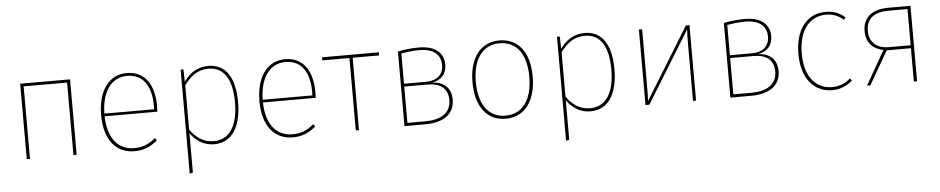

<svg xmlns="http://www.w3.org/2000/svg" viewBox="-43 -891 6959 1422"><g transform="rotate(-5 3437.0 -179.5)"><path d="M474 0H498V-561H127V0H151V-539H474Z M1123 -307C1123 -463 1057 -571 919 -571C789 -571 704 -460 704 -275C704 -94 791 11 927 11C1000 11 1051 -14 1099 -55L1086 -73C1038 -33 994 -12 927 -12C814 -12 733 -94 729 -266H1121C1122 -278 1123 -292 1123 -307ZM1099 -286H729C732 -464 814 -550 921 -550C1044 -550 1099 -451 1099 -315Z M1526 -571C1442 -571 1384 -528 1343 -469L1341 -561H1320V212L1344 207V-86C1381 -33 1439 11 1520 11C1653 11 1723 -102 1723 -285C1723 -470 1653 -571 1526 -571ZM1519 -12C1441 -12 1386 -54 1344 -114V-443C1392 -507 1442 -550 1526 -550C1639 -550 1700 -458 1700 -285C1700 -111 1636 -12 1519 -12Z M2300 -307C2300 -463 2234 -571 2096 -571C1966 -571 1881 -460 1881 -275C1881 -94 1968 11 2104 11C2177 11 2228 -14 2276 -55L2263 -73C2215 -33 2171 -12 2104 -12C1991 -12 1910 -94 1906 -266H2298C2299 -278 2300 -292 2300 -307ZM2276 -286H1906C1909 -464 1991 -550 2098 -550C2221 -550 2276 -451 2276 -315Z M2795 -561H2371V-538H2573V0H2597V-538H2792Z M3168 -303C3231 -313 3276 -356 3276 -427C3276 -508 3221 -571 3092 -571C3035 -571 2980 -564 2935 -555V0H3092C3225 0 3308 -58 3308 -164C3308 -253 3254 -299 3168 -303ZM3092 -551C3210 -551 3252 -495 3252 -427C3252 -355 3204 -313 3123 -313H2959V-538C2997 -544 3038 -551 3092 -551ZM3092 -22H2959V-292H3130C3231 -292 3283 -248 3283 -163C3283 -66 3205 -22 3092 -22Z M3689 -571C3554 -571 3465 -465 3465 -280C3465 -98 3549 11 3688 11C3824 11 3913 -96 3913 -283C3913 -469 3827 -571 3689 -571ZM3689 -550C3814 -550 3888 -455 3888 -283C3888 -107 3810 -12 3688 -12C3564 -12 3490 -109 3490 -280C3490 -456 3569 -550 3689 -550Z M4324 -571C4240 -571 4182 -528 4141 -469L4139 -561H4118V212L4142 207V-86C4179 -33 4237 11 4318 11C4451 11 4521 -102 4521 -285C4521 -470 4451 -571 4324 -571ZM4317 -12C4239 -12 4184 -54 4142 -114V-443C4190 -507 4240 -550 4324 -550C4437 -550 4498 -458 4498 -285C4498 -111 4434 -12 4317 -12Z M5103 -561H5076L4749 -29C4751 -79 4751 -117 4751 -158V-561H4727V0H4756L5083 -531C5081 -496 5080 -464 5080 -426V0H5103Z M5591 -303C5654 -313 5699 -356 5699 -427C5699 -508 5644 -571 5515 -571C5458 -571 5403 -564 5358 -555V0H5515C5648 0 5731 -58 5731 -164C5731 -253 5677 -299 5591 -303ZM5515 -551C5633 -551 5675 -495 5675 -427C5675 -355 5627 -313 5546 -313H5382V-538C5420 -544 5461 -551 5515 -551ZM5515 -22H5382V-292H5553C5654 -292 5706 -248 5706 -163C5706 -66 5628 -22 5515 -22Z M6115 -571C5977 -571 5888 -460 5888 -278C5888 -94 5981 11 6116 11C6178 11 6227 -13 6266 -48L6252 -64C6216 -32 6173 -12 6115 -12C5998 -12 5913 -103 5913 -278C5913 -455 5997 -550 6116 -550C6171 -550 6211 -532 6246 -501L6260 -517C6218 -555 6175 -571 6115 -571Z M6582 -561C6460 -561 6391 -505 6391 -403C6391 -324 6436 -268 6518 -253L6374 0H6399L6542 -248H6722V0H6746V-561ZM6558 -270C6478 -270 6415 -313 6415 -403C6415 -496 6477 -540 6582 -539H6722V-270Z"/></g></svg>

Font: Glow Sans SC Normal Thin
Style: Regular
Weight: 100
Designer: Ryoko NISHIZUKA (kana, bopomofo & ideographs); Paul D. Hunt (Latin, Greek & Cyrillic); Sandoll Communications, Soo-young
Version: Version 0.93